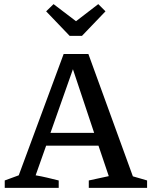

<svg xmlns="http://www.w3.org/2000/svg" viewBox="-20 -912 737 932"><path d="M625 -56Q643 -51 660 -46Q677 -41 694 -36V0H411V-36L508 -57L458 -205H204L153 -61Q182 -56 209.5 -49.5Q237 -43 265 -36V0H3V-36L71 -61L289 -650H409ZM225 -267H437L334 -576ZM318 -738 204 -857 240 -892 349 -809 457 -892 492 -857 378 -738Z"/></svg>

Font: Piazzolla SC Medium
Style: Regular
Weight: 500
Designer: Juan Pablo del Peral
Foundry: Huerta Tipografica
Version: Version 1.330